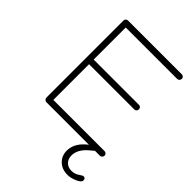

<svg xmlns="http://www.w3.org/2000/svg" viewBox="-250 -786 1114 1114"><g transform="rotate(45 307.0 -229.0)"><path d="M129 0Q121 0 115.5 -6Q110 -12 110 -20V-652Q110 -659 115.5 -664.5Q121 -670 129 -670H570Q578 -670 583.5 -664.5Q589 -659 589 -652Q589 -644 583.5 -638Q578 -632 570 -632H148V-369H520Q528 -369 533 -363.5Q538 -358 538 -350Q538 -342 532.5 -336.5Q527 -331 520 -331H148V-38H568Q576 -38 581.5 -32.5Q587 -27 587 -20Q587 -12 581.5 -6Q576 0 568 0H528Q527 1 503 21Q450 65 450 116Q450 144 467.5 161.5Q485 179 512 179Q540 179 561 164Q580 151 585 151Q602 151 602 169Q602 185 570.5 198.5Q539 212 514 212Q468 212 439.5 184.5Q411 157 411 115Q411 51 478 0Z"/></g></svg>

Font: Comic Neue Light
Style: Regular
Weight: 300
Designer: Craig Rozynski
Foundry: Craig Rozynski
Version: Version 2.003